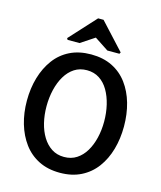

<svg xmlns="http://www.w3.org/2000/svg" viewBox="-130 -993 913 1091"><g transform="rotate(15 326.0 -448.0)"><path d="M326 4Q255 4 201.5 -23Q148 -50 112.5 -98Q77 -146 58.5 -209Q40 -272 40 -344Q40 -417 58.5 -480Q77 -543 112.5 -591Q148 -639 201.5 -665.5Q255 -692 326 -692Q397 -692 450.5 -665.5Q504 -639 539.5 -591Q575 -543 593 -480Q611 -417 611 -344Q611 -272 593 -209Q575 -146 539.5 -98Q504 -50 450.5 -23Q397 4 326 4ZM326 -89Q368 -89 399.5 -109.5Q431 -130 452 -165Q473 -200 484 -245.5Q495 -291 495 -342Q495 -393 484 -439.5Q473 -486 452 -522Q431 -558 399.5 -578.5Q368 -599 326 -599Q284 -599 252.5 -578.5Q221 -558 199.5 -522Q178 -486 167 -439.5Q156 -393 156 -342Q156 -291 167 -245.5Q178 -200 199.5 -165Q221 -130 252.5 -109.5Q284 -89 326 -89ZM174 -737 169 -746 310 -900H342L484 -746L479 -737H408L326 -791L244 -737Z"/></g></svg>

Font: Kreon Light Medium
Style: Regular
Weight: 500
Version: Version 2.002